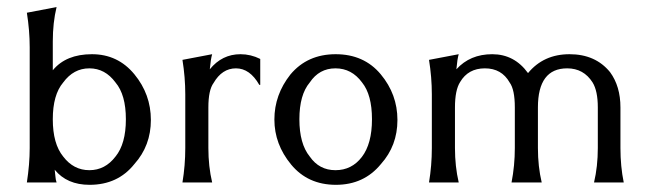

<svg xmlns="http://www.w3.org/2000/svg" viewBox="-20 -516 1840 543"><path d="M306.7 -282.7Q277.3 -322.7 232.7 -322.7Q188 -322.7 158.7 -282.7Q129.3 -248 129.3 -178.7Q129.3 -109.3 158.7 -73.3Q188 -34.7 232.7 -34.7Q277.3 -34.7 306.7 -73.3Q336 -109.3 336 -178.7Q336 -248 306.7 -282.7ZM56 0Q64 -52 64 -97.3V-382.7Q64 -429.3 56 -480L140 -496Q129.3 -452 129.3 -398.7V-317.3Q166.7 -362.7 240 -362.7Q313.3 -362.7 360 -306Q406.7 -249.3 406.7 -176.7Q406.7 -104 360 -52Q313.3 6.7 233.3 6.7Q169.3 6.7 134.7 -36Q136 -26.7 136.7 -17.3Q137.3 -8 140 0Z M496 0Q504 -48 504 -97.3V-249.3Q504 -297.3 496 -346.7L580 -362.7Q576 -349.3 573.3 -320Q608 -362.7 660 -362.7Q689.3 -362.7 716 -349.3V-276H713.3Q686.7 -322.7 647.3 -322.7Q608 -322.7 584 -281.3Q569.3 -261.3 569.3 -212V-97.3Q569.3 -45.3 580 0Z M1004 -282.7Q974.7 -322.7 928.7 -322.7Q882.7 -322.7 856 -282.7Q826.7 -248 826.7 -178.7Q826.7 -109.3 856 -73.3Q882.7 -34.7 928.7 -34.7Q974.7 -34.7 1003.3 -72Q1032 -109.3 1032 -178.7Q1032 -248 1004 -282.7ZM1057.3 -52Q1009.3 6.7 930 6.7Q850.7 6.7 803.3 -50.7Q756 -108 756 -178Q756 -248 801.3 -305.3Q849.3 -362.7 929.3 -362.7Q1009.3 -362.7 1056.7 -306Q1104 -249.3 1104 -176.7Q1104 -104 1057.3 -52Z M1584 -322.7Q1501.3 -322.7 1501.3 -212V-97.3Q1501.3 -45.3 1512 0H1426.7Q1436 -48 1436 -97.3V-212Q1436 -262.7 1421.3 -282.7Q1398.7 -322.7 1351.3 -322.7Q1304 -322.7 1281.3 -284Q1266.7 -261.3 1266.7 -212V-97.3Q1266.7 -45.3 1277.3 0H1193.3Q1201.3 -48 1201.3 -97.3V-249.3Q1201.3 -297.3 1193.3 -346.7L1277.3 -362.7Q1273.3 -349.3 1270.7 -320Q1309.3 -362.7 1372 -362.7Q1434.7 -362.7 1473.3 -309.3Q1517.3 -362.7 1590.7 -362.7Q1664 -362.7 1705.3 -312Q1734.7 -272 1734.7 -212V-97.3Q1734.7 -45.3 1744 0H1660Q1670.7 -45.3 1670.7 -97.3V-212Q1670.7 -258.7 1656 -282.7Q1630.7 -322.7 1584 -322.7Z"/></svg>

Font: Tenali Ramakrishna
Style: Regular
Weight: 400
Designer: Appaji Ambarisha Darbha
Foundry: Andhrapradesh Society for Knowledge Networks
Version: Version 1.0.5; ttfautohint (v1.2.25-373a) -l 7 -r 28 -G 50 -